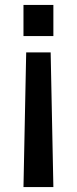

<svg xmlns="http://www.w3.org/2000/svg" viewBox="-20 -543 311 777"><path d="M75 -397V-523H196V-397ZM75 214 86 -331H185L196 214Z"/></svg>

Font: Tomorrow Medium
Style: Regular
Weight: 500
Designer: Tony de Marco, Monica Rizzolli
Foundry: Just in Type
Version: Version 2.002